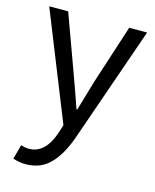

<svg xmlns="http://www.w3.org/2000/svg" viewBox="-106 -559 681 841"><g transform="rotate(15 234.0 -138.5)"><path d="M90.8 209Q60.1 209 33.2 199.2L50.8 133.8Q70.8 140.1 86.9 140.1Q161.6 140.1 195.8 37.1L207 1L12.2 -485.8H98.1L195.8 -217.8Q205.1 -193.4 222.4 -143.6Q239.7 -93.8 244.1 -81.1H248Q253.9 -100.1 267.3 -147.2Q280.8 -194.3 288.1 -217.8L375 -485.8H456.1L272.9 40Q244.6 120.1 201.7 164.6Q158.7 209 90.8 209Z"/></g></svg>

Font: Source Sans Pro
Style: Regular
Weight: 400
Designer: Paul D. Hunt
Foundry: Adobe Systems Incorporated
Version: Version 3.006;hotconv 1.0.111;makeotfexe 2.5.65597